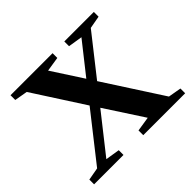

<svg xmlns="http://www.w3.org/2000/svg" viewBox="-154 -843 1030 1030"><g transform="rotate(-45 361.0 -327.5)"><path d="M161 -49 242 -36V0H19V-36L91 -49L301 -316L114 -606L40 -619V-655H359V-619L276 -606L390 -430L529 -606L448 -619V-655H672V-619L600 -606L422 -380L636 -49L710 -36V0H392V-36L475 -49L333 -267Z"/></g></svg>

Font: Libra Serif Modern
Style: Bold
Weight: 700
Designer: Stefan Peev, Context Ltd
Foundry: Ascender Corporation
Version: Version 1.000